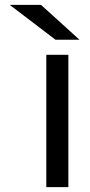

<svg xmlns="http://www.w3.org/2000/svg" viewBox="-20 -762 372 792"><path d="M171 -536H262V10H171ZM20 -742H149L308 -598H209Z"/></svg>

Font: AtCorfu Sans
Style: AtCorfu Sans Regular
Weight: 400
Designer: Kostas Teopoulos
Foundry: Kostas Teopoulos
Version: Version 1.00 July 8, 2025, initial release